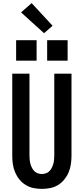

<svg xmlns="http://www.w3.org/2000/svg" viewBox="-20 -1210 540 1238"><path d="M250 8Q223 8 196 2.5Q169 -3 146 -17Q123 -31 105.5 -52.5Q88 -74 77.5 -99Q67 -124 63 -151Q59 -178 59 -205V-735H170V-205Q170 -192 171.5 -178.5Q173 -165 176.5 -152.5Q180 -140 186 -128Q192 -116 201.5 -106.5Q211 -97 224 -92.5Q237 -88 250 -88Q263 -88 276 -92.5Q289 -97 298.5 -106.5Q308 -116 314 -128Q320 -140 323.5 -152.5Q327 -165 328.5 -178.5Q330 -192 330 -205V-735H441V-205Q441 -178 437 -151Q433 -124 422.5 -99Q412 -74 394.5 -52.5Q377 -31 354 -17Q331 -3 304 2.5Q277 8 250 8ZM416 -819H284V-951H416ZM216 -819H84V-951H216ZM264 -996 116 -1130 184 -1190 319 -1044Z"/></svg>

Font: Iosevka SS04
Style: Bold
Weight: 700
Monospace: yes
Designer: Belleve Invis
Foundry: Belleve Invis
Version: Version 19.0.0; ttfautohint (v1.8.4)